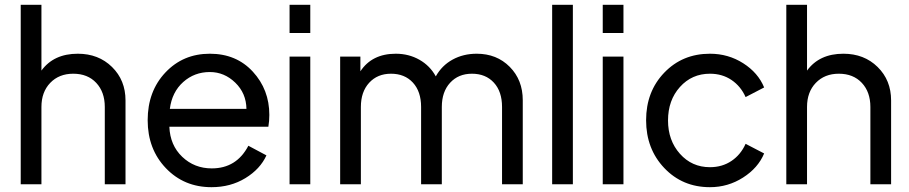

<svg xmlns="http://www.w3.org/2000/svg" viewBox="-20 -765 3775 797"><path d="M303 -542Q389 -542 445 -487Q501 -432 501 -348V0H415V-321Q415 -383 379.5 -421Q344 -459 284 -459Q225 -459 188.5 -421Q152 -383 152 -321V0H66V-745H152V-472Q203 -542 303 -542Z M1098 -288Q1098 -262 1094 -239H683Q686 -162 736.5 -114Q787 -66 859 -66Q962 -66 1011 -160L1086 -120Q1060 -63 998.5 -25.5Q937 12 858 12Q744 12 668.5 -67Q593 -146 593 -266Q593 -386 666.5 -464Q740 -542 851 -542Q961 -542 1029.5 -467.5Q1098 -393 1098 -288ZM685 -313H1003Q1002 -378 956.5 -422Q911 -466 851 -466Q787 -466 740.5 -424.5Q694 -383 685 -313Z M1182 -628V-745H1268V-628ZM1182 0V-530H1268V0Z M1959 -542Q2042 -542 2096 -487.5Q2150 -433 2150 -349V0H2064V-321Q2064 -385 2030 -422Q1996 -459 1939 -459Q1883 -459 1848.5 -421.5Q1814 -384 1814 -321V0H1728V-321Q1728 -385 1694 -422Q1660 -459 1603 -459Q1547 -459 1512.5 -421.5Q1478 -384 1478 -321V0H1392V-530H1476V-469Q1524 -542 1623 -542Q1677 -542 1721 -517Q1765 -492 1789 -448Q1814 -493 1858.5 -517.5Q1903 -542 1959 -542Z M2272 0V-745H2358V0Z M2482 -628V-745H2568V-628ZM2482 0V-530H2568V0Z M2927 12Q2813 12 2737.5 -67.5Q2662 -147 2662 -266Q2662 -385 2737.5 -463.5Q2813 -542 2927 -542Q3003 -542 3065 -502.5Q3127 -463 3152 -402L3075 -362Q3055 -407 3016.5 -433Q2978 -459 2927 -459Q2852 -459 2802.5 -404Q2753 -349 2753 -265Q2753 -182 2802.5 -126.5Q2852 -71 2927 -71Q2978 -71 3016.5 -97Q3055 -123 3075 -168L3152 -128Q3127 -68 3064.5 -28Q3002 12 2927 12Z M3481 -542Q3567 -542 3623 -487Q3679 -432 3679 -348V0H3593V-321Q3593 -383 3557.5 -421Q3522 -459 3462 -459Q3403 -459 3366.5 -421Q3330 -383 3330 -321V0H3244V-745H3330V-472Q3381 -542 3481 -542Z"/></svg>

Font: Plus Jakarta Display
Style: Regular
Weight: 400
Designer: Gumpita Rahayu
Foundry: Tokotype Studio
Version: Version 1.000;hotconv 1.0.109;makeotfexe 2.5.65596